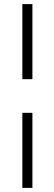

<svg xmlns="http://www.w3.org/2000/svg" viewBox="-20 -743 263 936"><path d="M89 -357V-723H138V-357ZM89 173V-193H138V173Z"/></svg>

Font: Archivo SemiCondensed Thin
Style: Italic
Weight: 250
Width: 4
Italic angle: -10°
Designer: Hector Gatti
Foundry: Omnibus-Type
Version: Version 2.001